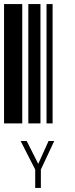

<svg xmlns="http://www.w3.org/2000/svg" viewBox="-20 -610 370 949"><path d="M0 0V-590H90V0ZM120 0V-590H180V0ZM210 0V-590H240V0ZM154 228 82 87H112L169 200L220 87H248L182 228V319H154Z"/></svg>

Font: Libre Barcode 128 Text
Style: Regular
Weight: 400
Version: Version 1.005; ttfautohint (v1.8.3)